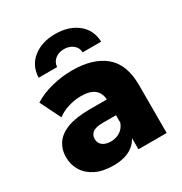

<svg xmlns="http://www.w3.org/2000/svg" viewBox="-180 -900 987 1042"><g transform="rotate(-30 314.0 -379.5)"><path d="M392 0V-101L379 -126V-312Q379 -357 351.5 -381.5Q324 -406 264 -406Q225 -406 185 -393.5Q145 -381 117 -359L53 -488Q99 -518 163.5 -534.5Q228 -551 292 -551Q424 -551 496.5 -490.5Q569 -430 569 -301V0ZM232 9Q167 9 122 -13Q77 -35 53.5 -73Q30 -111 30 -158Q30 -208 55.5 -244.5Q81 -281 134 -300.5Q187 -320 271 -320H399V-221H297Q251 -221 232.5 -206Q214 -191 214 -166Q214 -141 233 -126Q252 -111 285 -111Q316 -111 341.5 -126.5Q367 -142 379 -174L405 -104Q390 -48 346.5 -19.5Q303 9 232 9ZM117 -607Q120 -682 174.5 -725Q229 -768 313 -768Q397 -768 451.5 -725Q506 -682 509 -607H393Q392 -637 369 -655Q346 -673 313 -673Q280 -673 257.5 -655Q235 -637 233 -607Z"/></g></svg>

Font: Montserrat Thin ExtraBold
Style: Regular
Weight: 800
Version: Version 9.000